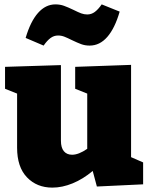

<svg xmlns="http://www.w3.org/2000/svg" viewBox="-20 -841 683 876"><path d="M578 -124 633 -100V0L422 10L403 -61Q359 -24 311.5 -4.5Q264 15 219 15Q148 15 103 -32Q58 -79 58 -167V-414L3 -436V-536L258 -544V-199Q258 -167 271.5 -151Q285 -135 309 -135Q339 -135 378 -162V-414L323 -436V-536L578 -545ZM308 -658Q288 -668 274 -673.5Q260 -679 245 -679Q226 -679 210.5 -667.5Q195 -656 179 -633L97 -668Q119 -743 153.5 -782Q188 -821 233 -821Q254 -821 272 -814.5Q290 -808 315 -796Q337 -785 350.5 -780Q364 -775 378 -775Q397 -775 412.5 -786.5Q428 -798 444 -821L526 -788Q504 -712 469.5 -672.5Q435 -633 389 -633Q368 -633 350.5 -639.5Q333 -646 308 -658Z"/></svg>

Font: Bitter Pro Black
Style: Regular
Weight: 900
Designer: Sol Matas, and Bitter project Authors
Foundry: Sol Matas
Version: Version 1.010